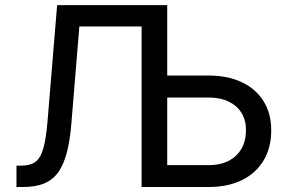

<svg xmlns="http://www.w3.org/2000/svg" viewBox="-20 -748 1154 768"><path d="M45.9 0V-85.4H65.4Q100.6 -85.4 121.1 -100.1Q141.6 -114.7 153.1 -153.8Q164.6 -192.9 170.4 -266.6L208.5 -727.5H563.5V-642.1H297.4L265.6 -255.4Q260.3 -188.5 248 -140.4Q235.8 -92.3 214.4 -61Q192.9 -29.8 158.2 -14.9Q123.5 0 72.8 0ZM619.1 -445.8H814.5Q891.6 -445.8 947.8 -418.9Q1003.9 -392.1 1034.4 -343Q1064.9 -293.9 1064.9 -226.6Q1064.9 -157.2 1034.4 -106.2Q1003.9 -55.2 947.8 -27.6Q891.6 0 814.5 0H546.4V-727.5H648.9V-87.4H814.5Q883.8 -87.4 923.8 -125.2Q963.9 -163.1 963.9 -227.5Q963.9 -268.1 945.6 -297.1Q927.2 -326.2 894 -342Q860.8 -357.9 814.5 -357.9H619.1Z"/></svg>

Font: Inter Cardless
Style: Regular
Weight: 400
Designer: Rasmus Andersson
Foundry: rsms
Version: Version 4.001;git-9221beed3